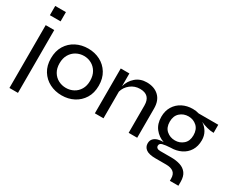

<svg xmlns="http://www.w3.org/2000/svg" viewBox="-119 -1177 2258 1850"><g transform="rotate(30 1010.0 -251.5)"><path d="M178 -705V-602H59V-705ZM72 -499H167V200H72Z M542 11Q468 11 407.5 -20Q347 -51 311 -109Q275 -167 275 -248Q275 -330 311 -388.5Q347 -447 407.5 -478Q468 -509 542 -509Q615 -509 675 -478Q735 -447 771 -388.5Q807 -330 807 -248Q807 -167 771 -109Q735 -51 675 -20Q615 11 542 11ZM542 -72Q587 -72 625.5 -92.5Q664 -113 687.5 -152.5Q711 -192 711 -248Q711 -305 687.5 -345Q664 -385 625.5 -406Q587 -427 542 -427Q497 -427 458 -406Q419 -385 395 -345Q371 -305 371 -248Q371 -192 394.5 -152.5Q418 -113 457 -92.5Q496 -72 542 -72Z M907 -499H1003V-357Q1021 -423 1071 -466Q1121 -509 1193 -509Q1277 -509 1327.5 -461.5Q1378 -414 1378 -325V0H1283V-304Q1283 -422 1168 -422Q1109 -422 1063.5 -386.5Q1018 -351 1003 -297V0H907Z M1858 202V179Q1858 128 1829.5 106Q1801 84 1748 84H1631Q1557 84 1524.5 60Q1492 36 1492 -4Q1492 -37 1510.5 -56.5Q1529 -76 1558 -84Q1587 -92 1620 -91Q1558 -112 1518 -163Q1478 -214 1478 -292Q1478 -358 1508 -407Q1538 -456 1589.5 -482.5Q1641 -509 1705 -509Q1742 -509 1774 -499H1992V-409Q1954 -409 1915 -420Q1876 -431 1845 -445Q1885 -418 1907.5 -379Q1930 -340 1930 -290Q1930 -223 1900.5 -175.5Q1871 -128 1819.5 -103Q1768 -78 1705 -78Q1648 -75 1618 -67Q1588 -59 1588 -33Q1588 -18 1599.5 -9Q1611 0 1634 0H1756Q1813 0 1857.5 14.5Q1902 29 1927.5 63.5Q1953 98 1953 158V202ZM1705 -159Q1758 -159 1797 -193Q1836 -227 1836 -291Q1836 -356 1797.5 -391Q1759 -426 1705 -426Q1650 -426 1611 -391Q1572 -356 1572 -291Q1572 -227 1611 -193Q1650 -159 1705 -159Z"/></g></svg>

Font: Syne Medium
Style: Regular
Weight: 500
Designer: Lucas Descroix
Foundry: Bonjour Monde
Version: Version 2.200; ttfautohint (v1.8.4)